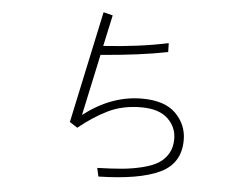

<svg xmlns="http://www.w3.org/2000/svg" viewBox="-53 -792 1105 882"><g transform="rotate(5 500.0 -351.0)"><path d="M279.3 -211.9 389.6 -727.5 432.6 -716.8 401.4 -573.2Q568.4 -584 700.2 -612.3L701.2 -571.3Q575.2 -545.9 392.6 -531.2L332 -249Q460 -347.7 600.6 -347.7Q706.1 -347.7 756.8 -296.4Q807.6 -245.1 807.6 -174.8Q807.6 -66.4 713.4 -22Q619.1 22.5 431.6 26.4L422.9 -12.7Q489.3 -14.6 537.6 -19Q585.9 -23.4 630.9 -34.7Q675.8 -45.9 703.1 -63Q730.5 -80.1 747.1 -108.4Q763.7 -136.7 763.7 -175.8Q763.7 -230.5 723.1 -269Q682.6 -307.6 600.6 -307.6Q514.6 -307.6 447.8 -274.9Q380.9 -242.2 315.4 -188.5Z"/></g></svg>

Font: Gothic A1 ExtraLight
Style: Regular
Weight: 275
Designer: HanYang I&C Co.,Ltd.
Foundry: HanYang I&C Co.,Ltd.
Version: Version 2.50